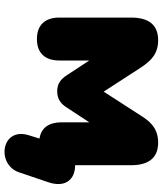

<svg xmlns="http://www.w3.org/2000/svg" viewBox="42 -586 691 814"><g transform="rotate(90 387.0 -178.5)"><path d="M710 86 752 -38C776 -108 743 -152 680 -152V-389C680 -462 650 -504 584 -504C517 -504 489 -461 468 -428L368 -273L267 -429C236 -477 205 -504 150 -504C84 -504 54 -463 54 -389V-85C54 -24 86 10 145 10C204 10 236 -24 236 -85V-212L299 -116C315 -92 333 -76 367 -76C404 -76 423 -97 435 -116L498 -212V-95C498 -41 521 -8 567 -1L553 44C516 162 677 183 710 86Z"/></g></svg>

Font: SN Pro Black
Style: Regular
Weight: 900
Designer: Tobias Whetton
Foundry: Supernotes
Version: Version 1.001;Glyphs 3.2 (3249)